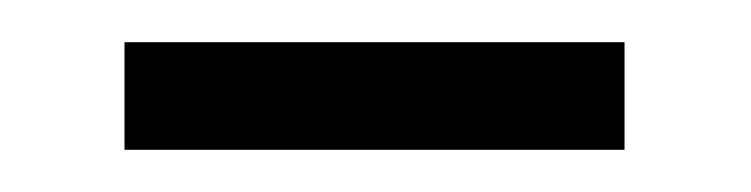

<svg xmlns="http://www.w3.org/2000/svg" viewBox="-20 -391 356 91"><path d="M39 -320V-371H276V-320Z"/></svg>

Font: Noto Sans Telugu UI SemiCondensed Light
Style: Regular
Weight: 300
Width: 4
Designer: Jelle Bosma - Monotype Design Team
Foundry: Monotype Imaging Inc.
Version: Version 2.005; ttfautohint (v1.8.4.7-5d5b)